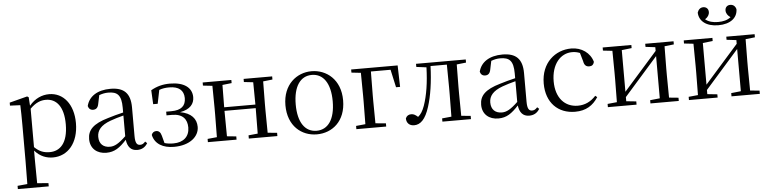

<svg xmlns="http://www.w3.org/2000/svg" viewBox="-55 -1090 6635 1654"><g transform="rotate(-5 3262.5 -263.0)"><path d="M367 15C496 15 589 -92 589 -263C589 -427 502 -531 380 -531C319 -531 258 -506 208 -446L203 -520L190 -528L36 -488V-462L125 -458C127 -408 128 -355 128 -287V27L126 224L41 232V260H308V232L211 224L209 27V-58C257 -3 313 15 367 15ZM211 -420C261 -470 304 -485 348 -485C439 -485 501 -413 501 -261C501 -95 430 -33 343 -33C294 -33 254 -46 211 -88Z M1095 14C1134 14 1164 -2 1185 -37L1169 -52C1153 -34 1141 -28 1124 -28C1097 -28 1082 -45 1082 -108V-355C1082 -479 1026 -531 910 -531C797 -531 723 -482 703 -400C709 -377 724 -364 747 -364C772 -364 789 -377 795 -413L810 -485C837 -495 862 -500 888 -500C967 -500 1002 -470 1002 -359V-318C958 -308 911 -295 869 -282C737 -244 690 -193 690 -115C690 -32 749 15 828 15C900 15 945 -18 1004 -82C1012 -22 1040 14 1095 14ZM1002 -113C939 -53 903 -34 863 -34C807 -34 770 -66 770 -128C770 -183 803 -226 887 -257C921 -270 961 -281 1002 -292Z M1413 15C1553 15 1631 -57 1631 -139C1631 -208 1588 -261 1491 -278C1580 -294 1615 -340 1615 -398C1614 -481 1546 -531 1424 -531C1363 -531 1310 -517 1260 -488L1266 -367H1305L1329 -485C1356 -495 1384 -499 1416 -499C1499 -499 1541 -463 1542 -396C1542 -329 1503 -293 1417 -293H1372V-261H1419C1513 -261 1550 -211 1550 -141C1550 -62 1497 -15 1411 -15C1382 -15 1358 -18 1334 -25L1317 -89C1309 -121 1293 -134 1271 -134C1254 -134 1237 -124 1231 -104C1248 -25 1318 15 1413 15Z M2061 -489 2141 -480C2142 -426 2143 -346 2143 -287H1873L1875 -480L1955 -489V-516H1707V-489L1788 -480L1790 -288V-229L1788 -36L1707 -28V0H1955V-28L1875 -36C1874 -92 1873 -177 1873 -256H2143C2143 -177 2142 -92 2141 -36L2061 -28V0H2308V-28L2227 -36L2225 -229V-288L2227 -480L2308 -489V-516H2061Z M2649 15C2782 15 2899 -77 2899 -258C2899 -438 2778 -531 2649 -531C2521 -531 2400 -437 2400 -258C2400 -78 2517 15 2649 15ZM2649 -16C2550 -16 2489 -101 2489 -257C2489 -413 2550 -499 2649 -499C2748 -499 2809 -413 2809 -257C2809 -101 2748 -16 2649 -16Z M2991 -489 3072 -480 3074 -280V-229L3072 -36L2991 -28V0H3249V-28L3159 -36L3157 -229V-280L3159 -484H3329L3363 -330H3398L3393 -516H2991Z M3815 0H3982V-28L3901 -36C3900 -92 3899 -174 3899 -229V-288C3899 -342 3900 -424 3901 -480L3982 -489V-516H3552V-489L3639 -478C3635 -348 3618 -237 3587 -149C3571 -105 3554 -78 3530 -59C3510 -77 3494 -87 3473 -87C3450 -87 3433 -77 3424 -55C3424 -14 3451 10 3490 10C3544 10 3589 -30 3623 -139C3652 -230 3670 -349 3675 -486H3816L3818 -288V-229L3816 -36L3735 -28V0Z M4485 14C4524 14 4554 -2 4575 -37L4559 -52C4543 -34 4531 -28 4514 -28C4487 -28 4472 -45 4472 -108V-355C4472 -479 4416 -531 4300 -531C4187 -531 4113 -482 4093 -400C4099 -377 4114 -364 4137 -364C4162 -364 4179 -377 4185 -413L4200 -485C4227 -495 4252 -500 4278 -500C4357 -500 4392 -470 4392 -359V-318C4348 -308 4301 -295 4259 -282C4127 -244 4080 -193 4080 -115C4080 -32 4139 15 4218 15C4290 15 4335 -18 4394 -82C4402 -22 4430 14 4485 14ZM4392 -113C4329 -53 4293 -34 4253 -34C4197 -34 4160 -66 4160 -128C4160 -183 4193 -226 4277 -257C4311 -270 4351 -281 4392 -292Z M4882 15C4977 15 5037 -25 5082 -94L5066 -107C5021 -58 4970 -35 4910 -35C4798 -35 4720 -118 4720 -262C4720 -408 4798 -499 4900 -499C4923 -499 4945 -495 4967 -486L4988 -413C4994 -378 5010 -364 5038 -364C5060 -364 5074 -375 5080 -399C5058 -479 4984 -531 4895 -531C4757 -531 4633 -430 4633 -251C4633 -84 4735 15 4882 15Z M5534 -489 5618 -479V-447L5458 -266L5328 -119V-479L5414 -489V-516H5166V-489L5247 -480L5249 -288V-229L5247 -36L5166 -28V0H5414V-28L5328 -37V-73L5483 -249L5618 -402V-37L5534 -28V0H5779V-28L5698 -36L5696 -229V-288L5698 -480L5779 -489V-516H5534Z M6176 -620C6281 -620 6342 -670 6343 -744C6336 -771 6318 -786 6292 -786C6267 -786 6248 -769 6248 -741C6248 -717 6262 -696 6286 -680C6257 -657 6220 -648 6176 -648C6133 -648 6095 -657 6066 -681C6090 -696 6104 -717 6104 -741C6104 -769 6085 -786 6059 -786C6035 -786 6017 -771 6008 -744C6010 -671 6071 -620 6176 -620ZM6235 -489 6319 -479V-447L6159 -266L6029 -119V-479L6115 -489V-516H5867V-489L5948 -480L5950 -288V-229L5948 -36L5867 -28V0H6115V-28L6029 -37V-73L6184 -249L6319 -402V-37L6235 -28V0H6480V-28L6399 -36L6397 -229V-288L6399 -480L6480 -489V-516H6235Z"/></g></svg>

Font: Source Han Serif CN
Style: Regular
Weight: 400
Designer: Ryoko NISHIZUKA 西塚涼子 (kana & ideographs); Frank Grießhammer (Latin, Greek & Cyrillic); Wenlong ZHANG 张文龙 (bopomofo); San
Foundry: Adobe
Version: Version 2.003;hotconv 1.1.1;makeotfexe 2.6.0